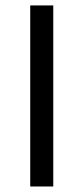

<svg xmlns="http://www.w3.org/2000/svg" viewBox="-20 -676 303 696"><path d="M89.6 0V-656.3H173.1V0Z"/></svg>

Font: Source Sans 3
Style: Regular
Weight: 200
Designer: Paul D. Hunt
Foundry: Adobe
Version: Version 3.046;hotconv 1.0.118;makeotfexe 2.5.65603